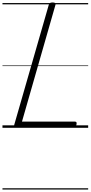

<svg xmlns="http://www.w3.org/2000/svg" viewBox="-20 -1035 734 1555"><path d="M117 0Q88 0 95 -23L375 -996Q378 -1006 384.5 -1010.5Q391 -1015 406 -1015Q420 -1015 426.5 -1010.5Q433 -1006 429 -995L158 -50H587Q597 -50 599.5 -44Q602 -38 599 -25Q595 -12 589 -6Q583 0 574 0ZM0 490H694V500H0ZM0 -20H694V0H0ZM0 -505H694V-500H0ZM0 -1010H694V-1000H0Z"/></svg>

Font: Playwrite AU NSW Guides
Style: Regular
Weight: 400
Designer: Veronika Burian, José Scaglione
Foundry: TypeTogether
Version: Version 1.003